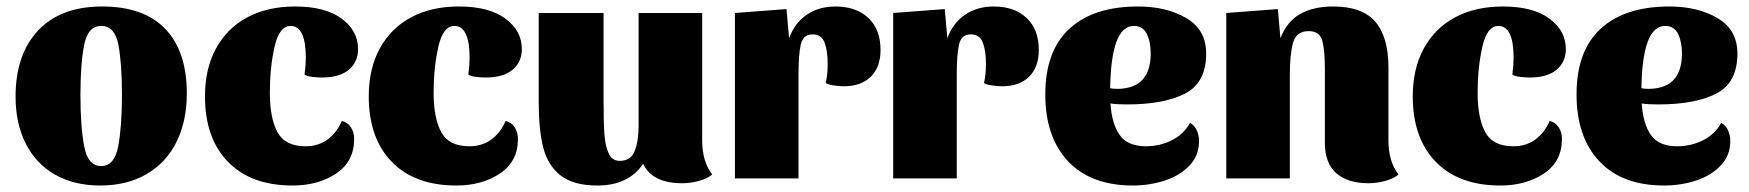

<svg xmlns="http://www.w3.org/2000/svg" viewBox="-20 -550 5392 592"><path d="M556 -262Q556 -177 524.5 -113Q493 -49 432.5 -13.5Q372 22 289 22Q208 22 149 -12Q90 -46 59 -108Q28 -170 28 -252Q28 -382 97.5 -456Q167 -530 295 -530Q423 -530 489.5 -461Q556 -392 556 -262ZM356 -257Q356 -354 345 -412Q334 -470 292 -470Q251 -470 239.5 -411.5Q228 -353 228 -257Q228 -160 239.5 -99Q251 -38 292 -38Q333 -38 344.5 -99Q356 -160 356 -257Z M812 -264Q812 -186 835.5 -142.5Q859 -99 922 -99Q961 -99 989.5 -119.5Q1018 -140 1034 -177Q1052 -173 1062 -157.5Q1072 -142 1072 -122Q1072 -52 1016.5 -15Q961 22 882 22Q754 22 683 -51Q612 -124 612 -253Q612 -338 646 -400.5Q680 -463 742.5 -496.5Q805 -530 890 -530Q983 -530 1033.5 -492.5Q1084 -455 1084 -399Q1084 -359 1055.5 -335Q1027 -311 972 -311Q959 -311 942.5 -313Q926 -315 919 -320Q923 -352 923 -371Q923 -470 876 -470Q841 -470 826.5 -405.5Q812 -341 812 -264Z M1317 -264Q1317 -186 1340.5 -142.5Q1364 -99 1427 -99Q1466 -99 1494.5 -119.5Q1523 -140 1539 -177Q1557 -173 1567 -157.5Q1577 -142 1577 -122Q1577 -52 1521.5 -15Q1466 22 1387 22Q1259 22 1188 -51Q1117 -124 1117 -253Q1117 -338 1151 -400.5Q1185 -463 1247.5 -496.5Q1310 -530 1395 -530Q1488 -530 1538.5 -492.5Q1589 -455 1589 -399Q1589 -359 1560.5 -335Q1532 -311 1477 -311Q1464 -311 1447.5 -313Q1431 -315 1424 -320Q1428 -352 1428 -371Q1428 -470 1381 -470Q1346 -470 1331.5 -405.5Q1317 -341 1317 -264Z M2176 -12Q2161 1 2134.5 8Q2108 15 2084 15Q1991 15 1963 -45Q1918 22 1822 22Q1748 22 1708.5 -9Q1669 -40 1655 -95Q1641 -150 1641 -236V-510H1841V-241Q1841 -174 1843.5 -137.5Q1846 -101 1856.5 -77.5Q1867 -54 1891 -54Q1925 -54 1937 -84.5Q1949 -115 1949 -162V-510H2145V-117Q2145 -52 2176 -12Z M2442 -320V0H2246V-510L2405 -522L2413 -432Q2430 -479 2467.5 -504.5Q2505 -530 2556 -530Q2620 -530 2657.5 -494.5Q2695 -459 2695 -396Q2695 -343 2665 -313.5Q2635 -284 2582 -284Q2569 -284 2551 -286.5Q2533 -289 2526 -294Q2532 -320 2532 -353Q2532 -393 2522.5 -418.5Q2513 -444 2485 -444Q2456 -444 2449 -412.5Q2442 -381 2442 -320Z M2930 -320V0H2734V-510L2893 -522L2901 -432Q2918 -479 2955.5 -504.5Q2993 -530 3044 -530Q3108 -530 3145.5 -494.5Q3183 -459 3183 -396Q3183 -343 3153 -313.5Q3123 -284 3070 -284Q3057 -284 3039 -286.5Q3021 -289 3014 -294Q3020 -320 3020 -353Q3020 -393 3010.5 -418.5Q3001 -444 2973 -444Q2944 -444 2937 -412.5Q2930 -381 2930 -320Z M3677 -115Q3677 -70 3647 -39Q3617 -8 3570.5 7Q3524 22 3473 22Q3344 22 3273.5 -52.5Q3203 -127 3203 -259Q3203 -393 3277.5 -461.5Q3352 -530 3489 -530Q3577 -530 3638 -494Q3699 -458 3699 -385Q3699 -295 3634 -261.5Q3569 -228 3455 -228Q3422 -228 3404 -231Q3408 -168 3432.5 -133.5Q3457 -99 3513 -99Q3556 -99 3593 -117.5Q3630 -136 3649 -171Q3663 -164 3670 -148.5Q3677 -133 3677 -115ZM3403 -278Q3411 -276 3427 -276Q3528 -278 3528 -385Q3528 -421 3516 -445.5Q3504 -470 3476 -470Q3406 -470 3403 -278Z M3928 -432Q3948 -484 3989 -507Q4030 -530 4091 -530Q4180 -530 4220.5 -483Q4261 -436 4261 -342V-117Q4261 -52 4292 -12Q4277 1 4250.5 8Q4224 15 4200 15Q4135 15 4100 -16Q4065 -47 4065 -110V-340Q4065 -395 4057 -424.5Q4049 -454 4015 -454Q3977 -454 3967 -418.5Q3957 -383 3957 -320V0H3761V-510L3920 -522Z M4536 -264Q4536 -186 4559.5 -142.5Q4583 -99 4646 -99Q4685 -99 4713.5 -119.5Q4742 -140 4758 -177Q4776 -173 4786 -157.5Q4796 -142 4796 -122Q4796 -52 4740.5 -15Q4685 22 4606 22Q4478 22 4407 -51Q4336 -124 4336 -253Q4336 -338 4370 -400.5Q4404 -463 4466.5 -496.5Q4529 -530 4614 -530Q4707 -530 4757.5 -492.5Q4808 -455 4808 -399Q4808 -359 4779.5 -335Q4751 -311 4696 -311Q4683 -311 4666.5 -313Q4650 -315 4643 -320Q4647 -352 4647 -371Q4647 -470 4600 -470Q4565 -470 4550.5 -405.5Q4536 -341 4536 -264Z M5315 -115Q5315 -70 5285 -39Q5255 -8 5208.5 7Q5162 22 5111 22Q4982 22 4911.5 -52.5Q4841 -127 4841 -259Q4841 -393 4915.5 -461.5Q4990 -530 5127 -530Q5215 -530 5276 -494Q5337 -458 5337 -385Q5337 -295 5272 -261.5Q5207 -228 5093 -228Q5060 -228 5042 -231Q5046 -168 5070.5 -133.5Q5095 -99 5151 -99Q5194 -99 5231 -117.5Q5268 -136 5287 -171Q5301 -164 5308 -148.5Q5315 -133 5315 -115ZM5041 -278Q5049 -276 5065 -276Q5166 -278 5166 -385Q5166 -421 5154 -445.5Q5142 -470 5114 -470Q5044 -470 5041 -278Z"/></svg>

Font: Sansita ExtraBold
Style: Regular
Weight: 800
Designer: Pablo Cosgaya
Foundry: Omnibus-Type
Version: Version 1.006